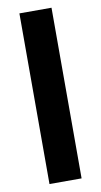

<svg xmlns="http://www.w3.org/2000/svg" viewBox="-86 -790 438 831"><g transform="rotate(-10 132.5 -375.0)"><path d="M203.1 -750V0H62V-750Z"/></g></svg>

Font: Vazirmatn RD
Style: Bold
Weight: 700
Designer: Saber Rastikerdar
Foundry: Saber Rastikerdar
Version: Version 32.102